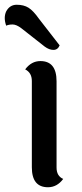

<svg xmlns="http://www.w3.org/2000/svg" viewBox="-46 -779 343 808"><path d="M192 -437V-74Q192 -38 220 -26Q194 9 156 9Q88 9 88 -75V-438Q88 -473 60 -487Q86 -522 124 -522Q192 -522 192 -437ZM205 -588Q197 -569 179 -569Q161 -569 142 -583L44 -660Q23 -676 7 -676Q-9 -676 -20 -671Q-26 -688 -26 -703Q-26 -718 -20 -731Q-5 -759 24.5 -759Q54 -759 74 -746.5Q94 -734 118 -700Z"/></svg>

Font: Laila Medium
Style: Regular
Weight: 500
Designer: Hitesh Malaviya
Foundry: Indian Type Foundry
Version: Version 1.302;PS 1.0;hotconv 1.0.78;makeotf.lib2.5.61930; tt